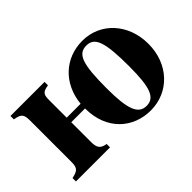

<svg xmlns="http://www.w3.org/2000/svg" viewBox="-86 -708 956 956"><g transform="rotate(-45 392.5 -229.5)"><path d="M213 -257V-376C213 -419 217 -430 261 -437V-461H21V-437C65 -430 74 -419 74 -376V-87C74 -45 66 -33 21 -24V0H261V-24C224 -29 213 -47 213 -84V-225H310C310 -71 413 14 535 14C664 14 761 -88 761 -229C761 -371 665 -473 539 -473C417 -473 324 -388 311 -257ZM536 -442C595 -442 614 -389 614 -218C614 -69 594 -17 536 -17C478 -17 457 -73 457 -218C457 -389 475 -442 536 -442Z"/></g></svg>

Font: XITS Math
Style: Bold
Weight: 700
Designer: MicroPress Inc., with final additions and corrections provided by Coen Hoffman, Elsevier (retired)
Version: Version 1.105